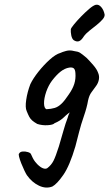

<svg xmlns="http://www.w3.org/2000/svg" viewBox="-20 -614 475 835"><path d="M208 197Q180 208 149.5 193.5Q119 179 97 148Q93 142 86 127.5Q79 113 72.5 96.5Q66 80 63 68Q60 56 63 54Q67 46 78.5 45Q90 44 101.5 47.5Q113 51 115 57Q118 64 122.5 73Q127 82 132.5 89Q138 96 142 100Q156 114 167.5 118Q179 122 186 117Q203 104 212.5 85.5Q222 67 236 23Q247 -14 256 -46Q265 -78 274 -101Q277 -113 281.5 -121.5Q286 -130 290 -134H296Q274 -120 258.5 -104.5Q243 -89 217 -78Q211 -71 187.5 -69.5Q164 -68 142 -75Q128 -83 120 -90Q112 -97 107 -106.5Q102 -116 96 -131Q89 -146 94 -180Q99 -214 112 -248Q124 -273 147 -302Q170 -331 196 -354.5Q222 -378 243 -384Q251 -388 267.5 -392.5Q284 -397 302 -392Q319 -390 328 -384.5Q337 -379 357 -362Q370 -349 385.5 -331Q401 -313 406 -299Q413 -284 410 -268Q407 -252 397 -239Q388 -226 378 -213Q368 -200 363 -177Q358 -147 345 -109.5Q332 -72 324 -40L308 22Q283 107 255.5 146.5Q228 186 208 197ZM182 -139Q202 -140 217.5 -144.5Q233 -149 247.5 -163Q262 -177 279 -203Q296 -227 303 -249Q310 -271 308 -296Q307 -312 300.5 -317Q294 -322 281 -320Q262 -317 244 -303Q226 -289 206 -263Q191 -243 181 -215Q171 -185 171.5 -164Q172 -143 182 -139ZM301 -439Q293 -445 290 -460Q287 -475 288 -487Q289 -492 301.5 -507.5Q314 -523 332 -541.5Q350 -560 367.5 -575Q385 -590 396 -593Q409 -596 420 -583.5Q431 -571 435 -551Q436 -541 426 -529.5Q416 -518 400.5 -505.5Q385 -493 369 -480.5Q353 -468 344 -455Q334 -439 324 -435Q314 -431 301 -439Z"/></svg>

Font: Caveat SemiBold
Style: Regular
Weight: 600
Designer: Pablo Impallari
Foundry: Pablo Impallari
Version: Version 2.000